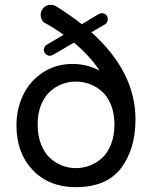

<svg xmlns="http://www.w3.org/2000/svg" viewBox="-20 -772 639 802"><path d="M545.9 -273.9Q545.9 -147.9 484.9 -68.8Q424.3 9.8 296.9 9.8Q185.1 9.8 116.9 -61.5Q48.8 -132.8 48.8 -248Q48.8 -317.4 76.7 -375.2Q104.5 -433.1 158.7 -469Q212.9 -504.9 283.2 -504.9Q343.3 -504.9 396 -477.1Q356.4 -537.1 289.1 -594.2L205.1 -544.9Q194.8 -539.1 188 -539.1Q178.2 -539.1 170.7 -546.6Q163.1 -554.2 163.1 -564Q163.1 -579.1 178.2 -586.9L246.1 -627Q197.3 -660.6 169.9 -674.8Q161.1 -678.2 155.5 -688.2Q149.9 -698.2 149.9 -710Q149.9 -727.5 162.1 -739.7Q174.3 -752 191.9 -752Q203.6 -752 213.9 -746.1Q268.1 -712.4 321.8 -670.9L390.1 -711.9Q398.4 -716.8 404.8 -716.8Q416 -716.8 423.1 -710Q430.2 -703.1 430.2 -691.9Q430.2 -677.7 418 -669.9L361.8 -637.2Q545.9 -471.7 545.9 -273.9ZM458 -252Q458 -296.9 444.3 -332Q430.7 -367.2 407.5 -388.4Q384.3 -409.7 356 -420.4Q327.6 -431.2 296.9 -431.2Q266.1 -431.2 238.3 -420.4Q210.4 -409.7 187.5 -388.4Q164.6 -367.2 150.9 -332Q137.2 -296.9 137.2 -252Q137.2 -206.5 150.9 -170.7Q164.6 -134.8 187.5 -113.3Q210.4 -91.8 238.3 -80.8Q266.1 -69.8 296.9 -69.8Q327.6 -69.8 356 -80.8Q384.3 -91.8 407.5 -113.3Q430.7 -134.8 444.3 -170.7Q458 -206.5 458 -252Z"/></svg>

Font: Aka-Acid-Varela
Style: Regular
Weight: 400
Designer: Joe Prince, Avraham Cornfeld, Cyberella
Foundry: Joe Prince, Avraham Cornfeld, Cyberella
Version: Version 2.000; ttfautohint (v1.5.33-1714) -l 8 -r 50 -G 200 